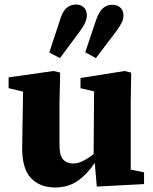

<svg xmlns="http://www.w3.org/2000/svg" viewBox="-20 -814 678 849"><path d="M408 11 399 -94Q367 -45 324.5 -15Q282 15 224 15Q156 15 116.5 -27Q77 -69 78 -163L82 -409L18 -424V-472L217 -500L246 -493L243 -355V-173Q243 -128 258.5 -109.5Q274 -91 303 -91Q325 -91 348.5 -103Q372 -115 394 -133L396 -410L336 -424V-469L531 -500L560 -493L558 -355V-64L617 -52V0ZM198 -582 244 -722Q256 -763 274 -778.5Q292 -794 316 -794Q337 -794 350.5 -781.5Q364 -769 364 -746Q364 -716 332 -674L245 -557ZM357 -583 404 -723Q418 -764 436 -778.5Q454 -793 476 -793Q499 -793 512.5 -780Q526 -767 526 -746Q526 -729 517.5 -712.5Q509 -696 492 -673L404 -557Z"/></svg>

Font: Source Serif 4 SmText
Style: Bold
Weight: 700
Designer: Frank Grießhammer
Foundry: Adobe
Version: Version 4.005;hotconv 1.1.0;makeotfexe 2.6.0